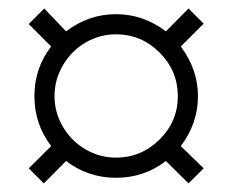

<svg xmlns="http://www.w3.org/2000/svg" viewBox="-20 -554 540 447"><path d="M60.1 -330.1Q60.1 -395.5 99.1 -445.8L46.9 -498L83 -534.2L133.8 -481Q186.5 -521 250 -521Q313.5 -521 366.2 -481L418.9 -534.2L454.1 -499L400.9 -445.8Q440.9 -392.1 440.9 -330.1Q440.9 -266.6 400.9 -213.9L454.1 -162.1L418.9 -127L366.2 -179.2Q315.9 -140.1 250 -140.1Q185.1 -140.1 133.8 -179.2L82 -127L46.9 -162.1L99.1 -213.9Q60.1 -265.1 60.1 -330.1ZM106.9 -330.1Q106.9 -292.5 126.2 -259.3Q145.5 -226.1 178.7 -206.5Q211.9 -187 250 -187Q308.6 -187 351.3 -229Q394 -271 394 -330.1Q394 -389.2 351.6 -431.6Q309.1 -474.1 250 -474.1Q212.4 -474.1 179.4 -455.1Q146.5 -436 126.7 -402.3Q106.9 -368.7 106.9 -330.1Z"/></svg>

Font: Tinos
Style: Regular
Weight: 400
Designer: Steve Matteson
Foundry: Monotype Imaging Inc.
Version: Version 1.23